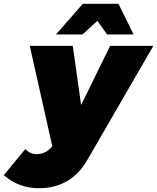

<svg xmlns="http://www.w3.org/2000/svg" viewBox="-122 -789 829 1013"><path d="M583 -607H443L392 -679L313 -607H173L315 -769H503ZM83 204Q-23 204 -102 135L11 -2Q37 24 71 24Q97 24 116.2 14.2Q135.5 4.5 154 -17L35 -547H262L306 -235L459 -547H687L344 46Q257 204 83 204Z"/></svg>

Font: Argentum Sans Black
Style: Italic
Weight: 900
Italic angle: -11°
Designer: Julieta Ulanovsky (font), Cristiano Sobral (main changes and remaster)
Foundry: Julieta Ulanovsky (font), Cristiano Sobral (main changes and remaster)
Version: Version 2.007;June 15, 2022;FontCreator 14.0.0.2814 64-bit; 